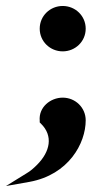

<svg xmlns="http://www.w3.org/2000/svg" viewBox="-63 -464 317 643"><path d="M-43 159 36 145C167 121 224 16 224 -61C224 -104 189 -137 147 -137C106 -137 66 -105 70 -60V-54L74 -50C116 -9 105 44 61 88C50 99 39 109 25 117ZM147 -292C189 -292 224 -325 224 -368C224 -411 189 -444 147 -444C105 -444 70 -411 70 -368C70 -325 105 -292 147 -292Z"/></svg>

Font: Charger Pro
Style: BlkNar
Weight: 900
Designer: Jasper
Foundry: Cannot Into Space Fonts
Version: Version 1.09